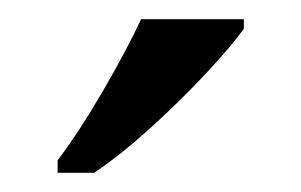

<svg xmlns="http://www.w3.org/2000/svg" viewBox="-20 -786 314 200"><path d="M40 -619Q62 -648 86.5 -690Q111 -732 127 -766H234V-756Q222 -739 195 -710Q168 -681 136.5 -652.5Q105 -624 78 -606H40Z"/></svg>

Font: Noto Serif Makasar
Style: Regular
Weight: 400
Designer: Sérgio Martins
Version: Version 1.001; ttfautohint (v1.8.4.7-5d5b)